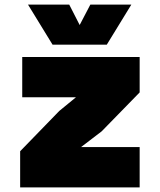

<svg xmlns="http://www.w3.org/2000/svg" viewBox="-20 -809 690 829"><path d="M67 -156 236 -330 308 -389H76V-563H583V-410L419 -242L330 -174H583V0H67ZM279 -789 324 -701 370 -789H547L441 -616H207L101 -789Z"/></svg>

Font: Azeret Mono Black
Style: Regular
Weight: 900
Designer: Martin Vácha
Foundry: Displaay
Version: Version 1.000; Glyphs 3.0.3, build 3074